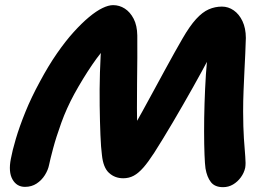

<svg xmlns="http://www.w3.org/2000/svg" viewBox="-20 -734 1075 763"><path d="M866.4 9.8Q833.8 9.8 818.1 -10.3Q802.4 -30.4 796.6 -64.8Q794.2 -81.4 792.7 -119.8Q791.2 -158.2 791.1 -210.6Q791 -263 792.8 -321.8Q794.6 -380.6 798.3 -438.6Q802 -496.6 809 -544.6L824.2 -530.2Q819.4 -520.4 808.4 -499.5Q797.4 -478.6 781.7 -449.9Q766 -421.2 747 -387.3Q728 -353.4 707.6 -318Q687.2 -282.6 666.7 -247.7Q646.2 -212.8 627.2 -182Q608.2 -151.2 592.8 -126.8Q569 -90 549.6 -67.9Q530.2 -45.8 511.4 -35.7Q492.6 -25.6 469.8 -25.6Q436.6 -25.6 413.3 -46.8Q390 -68 385 -118.6Q381.2 -146.2 379.1 -197.8Q377 -249.4 376.1 -313.9Q375.2 -378.4 377.2 -446.1Q379.2 -513.8 384.2 -573.4L415.4 -563.2Q399.2 -546.6 381.6 -524.6Q364 -502.6 346 -476.2Q328 -449.8 310.2 -420.7Q292.4 -391.6 275.2 -360.4Q244.4 -303.6 223.7 -246.2Q203 -188.8 191.2 -144.5Q179.4 -100.2 175.2 -79.6Q171.2 -58.6 158.3 -38.1Q145.4 -17.6 125.4 -4.5Q105.4 8.6 79.4 8.6Q46.4 8.6 29.6 -21.1Q12.8 -50.8 23.2 -103.2Q28.8 -134.2 42.9 -182.1Q57 -230 80.8 -288.8Q104.6 -347.6 139.2 -410.8Q172.4 -472.8 206.3 -521.7Q240.2 -570.6 272.6 -606.4Q305 -642.2 333.9 -666.2Q362.8 -690.2 387 -701.9Q411.2 -713.6 429.4 -713.6Q454.6 -713.6 475.9 -699.9Q497.2 -686.2 511.1 -659.5Q525 -632.8 525.6 -593Q526 -556 525.7 -506.3Q525.4 -456.6 524.7 -403.7Q524 -350.8 524.2 -303.3Q524.4 -255.8 525.8 -224L502 -213Q523.4 -250.6 546.2 -292.1Q569 -333.6 591.3 -374.7Q613.6 -415.8 634.4 -454Q655.2 -492.2 673.3 -524.6Q691.4 -557 704.8 -580Q733.8 -630.4 759.2 -658.2Q784.6 -686 809.6 -696.9Q834.6 -707.8 862 -707.8Q887.2 -707.8 908.8 -692.8Q930.4 -677.8 943.6 -649.9Q956.8 -622 957 -583.4Q956.4 -554.4 954.7 -520.9Q953 -487.4 951.3 -450.7Q949.6 -414 947.9 -373.9Q946.2 -333.8 946.2 -290.4Q946.4 -227.6 949.3 -183.4Q952.2 -139.2 954.7 -111.3Q957.2 -83.4 954.4 -67.2Q950 -47 937.1 -29.3Q924.2 -11.6 906.1 -0.9Q888 9.8 866.4 9.8Z"/></svg>

Font: Shantell Sans Light
Style: Italic
Weight: 300
Italic angle: -11°
Designer: Stephen Nixon, Anya Danilova, Shantell Martin
Foundry: Arrow Type
Version: Version 1.008;[ac192a2d6]